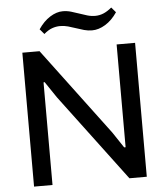

<svg xmlns="http://www.w3.org/2000/svg" viewBox="-61 -1002 913 1057"><g transform="rotate(-5 395.0 -474.0)"><path d="M84 -740H179L539 -259L597 -172H605V-740H707V0H611L252 -479L192 -568L186 -567V0H84ZM190 -860Q219 -903 255 -925.5Q291 -948 325 -948Q349 -948 371 -941.5Q393 -935 414.5 -927.5Q436 -920 457.5 -913.5Q479 -907 502 -907Q525 -907 547 -916Q569 -925 593 -945L617 -917Q588 -874 551 -851.5Q514 -829 478 -829Q455 -829 433.5 -835Q412 -841 390.5 -848.5Q369 -856 347.5 -862Q326 -868 304 -868Q281 -868 259 -860Q237 -852 214 -832Z"/></g></svg>

Font: EncodeSans
Style: Medium
Weight: 500
Designer: Pablo Impallari, Andres Torresi
Foundry: Pablo Impallari, Andres Torresi
Version: Version 1.000; ttfautohint (v1.4.1)